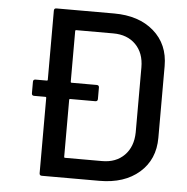

<svg xmlns="http://www.w3.org/2000/svg" viewBox="-51 -750 780 800"><g transform="rotate(5 339.0 -350.0)"><path d="M623 -500V-200Q623 -109 560.5 -54.5Q498 0 394 0H153Q143 0 143 -10V-325Q143 -329 139 -329H92Q82 -329 82 -339V-387Q82 -397 92 -397H139Q143 -397 143 -401V-690Q143 -700 153 -700H394Q498 -700 560.5 -645.5Q623 -591 623 -500ZM527 -486Q527 -546 492 -581.5Q457 -617 398 -617H243Q239 -617 239 -613V-401Q239 -397 243 -397H348Q358 -397 358 -387V-339Q358 -329 348 -329H243Q239 -329 239 -325V-87Q239 -83 243 -83H398Q456 -83 491 -118.5Q526 -154 527 -214Z"/></g></svg>

Font: Amber EN Medium
Style: Regular
Weight: 500
Designer: Jeremy Tribby
Foundry: Tribby Type Co.
Version: Version 1.403 November 24, 2021